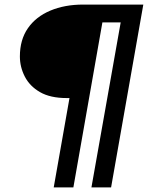

<svg xmlns="http://www.w3.org/2000/svg" viewBox="-20 -720 647 840"><path d="M215 100 284 -291H272Q200 -291 155 -317Q110 -343 88.5 -385Q67 -427 67 -473Q67 -546 102 -596.5Q137 -647 200 -673.5Q263 -700 344 -700H607L466 100H380L508 -622H428L301 100Z"/></svg>

Font: DM Sans 36pt Medium
Style: Italic
Weight: 500
Italic angle: -10°
Designer: Colophon Foundry, Jonny Pinhorn
Foundry: Colophon Foundry
Version: Version 4.004;gftools[0.9.30]